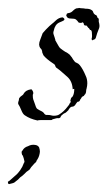

<svg xmlns="http://www.w3.org/2000/svg" viewBox="-41 -300 272 486"><path d="M192 -198Q191 -199 191 -203Q192 -204 192 -209Q192 -221 190 -223Q189 -224 188.5 -224Q188 -224 188 -224Q186 -224 186 -226Q185 -227 184.5 -228Q184 -229 182 -230Q182 -231 179 -234Q177 -237 175 -235Q174 -235 172 -237Q171 -238 171 -240Q171 -241 170 -242Q168 -245 165 -242Q160 -242 158 -243L155 -247L152 -250Q150 -252 146.5 -252.5Q143 -253 139 -253Q130 -253 128 -258Q126 -261 127 -262Q127 -263 128 -264V-265Q130 -267 133 -267Q135 -267 139 -269Q141 -270 145 -274Q149 -278 153 -279Q158 -279 159 -280Q163 -279 167 -279Q171 -279 175 -278Q186 -278 190 -275Q194 -273 195 -269Q196 -265 201 -262H202L204 -260Q204 -259 205 -258V-257Q205 -256 205.5 -256Q206 -256 206 -255Q208 -254 208 -253.5Q208 -253 209 -252V-245Q212 -235 210 -229L205 -216L202 -206Q201 -200 194 -199Q194 -198 192 -198ZM54 5Q35 1 22 -8Q17 -11 13 -21Q11 -26 9 -30Q7 -34 5 -37Q5 -38 5 -40Q5 -42 6 -44Q7 -47 7 -49Q7 -51 8 -52Q10 -55 13 -57Q18 -60 19 -63Q24 -72 38 -74Q39 -73 40 -73Q40 -73 40 -72.5Q40 -72 41 -71Q45 -65 42 -60Q42 -52 43 -49L48 -35Q51 -25 54 -24Q55 -23 59 -21L65 -18Q67 -17 70 -14Q72 -10 76 -9H81Q85 -9 88.5 -8Q92 -7 95 -7Q105 -7 110 -11Q121 -18 130 -30Q131 -31 132 -32.5Q133 -34 134 -35Q134 -37 137 -40Q139 -43 137 -45Q137 -46 139 -52L143 -56Q147 -63 147 -75Q144 -75 143 -74Q142 -94 130 -105Q124 -110 117.5 -116Q111 -122 104 -127Q100 -129 99 -133Q98 -137 94 -139Q76 -151 69 -160L66 -167Q66 -169 65.5 -171Q65 -173 64 -175Q60 -179 59 -182Q59 -183 58.5 -184.5Q58 -186 58 -187Q58 -193 61 -200L67 -216L75 -225L84 -234Q87 -237 91 -240Q95 -243 99 -247Q108 -256 118 -256Q119 -255 120.5 -254Q122 -253 122 -251V-250Q121 -248 116 -246L109 -243Q98 -238 95 -222Q93 -217 95 -212Q97 -206 98 -203Q98 -201 99 -200V-198Q101 -194 103 -191Q105 -188 107 -184Q109 -180 112 -177.5Q115 -175 118 -173L124 -169Q126 -168 128 -167Q130 -166 131 -165Q136 -162 139 -157Q141 -155 142.5 -152Q144 -149 146 -147Q149 -142 153 -141Q158 -139 161 -135Q169 -125 176 -108Q180 -100 180 -89Q180 -86 179.5 -82.5Q179 -79 178 -75Q177 -73 177 -69Q177 -66 175 -62Q174 -61 173 -60Q172 -59 171 -57Q169 -57 166 -54Q164 -50 162 -48Q162 -46 159 -43Q158 -42 157 -43Q156 -43 154 -41L151 -37Q149 -33 147 -32Q145 -30 142 -30Q139 -30 137 -28Q133 -24 132 -21Q126 -15 124 -14Q120 -13 115 -8L113 -6Q113 -4 112 -3Q109 0 105 -1Q102 -1 96 1L92 2Q91 4 88 4H61Q56 4 54 5ZM-18 166Q-21 166 -21 160Q-17 158 -13 154Q-9 150 -4 146Q1 142 4.5 138Q8 134 10 131L13 126Q15 124 18 116Q19 114 19.5 112.5Q20 111 21 110Q21 108 19 100.5Q17 93 15 92Q12 83 16 81Q20 73 30 70Q39 65 49 67Q55 68 58 73Q60 79 60 84Q59 95 54 103Q51 107 51 108.5Q51 110 46 114L38 123Q37 124 36 126Q35 128 33 130L26 135L21 140Q18 143 15.5 145Q13 147 10 149Q5 155 -1 159Q-2 160 -4 161.5Q-6 163 -10 164Z"/></svg>

Font: Estonia
Style: Regular
Weight: 400
Designer: Robert E. Leuschke
Foundry: Robert E. Leuschke
Version: Version 1.014; ttfautohint (v1.8.3)